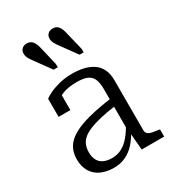

<svg xmlns="http://www.w3.org/2000/svg" viewBox="-196 -924 946 1045"><g transform="rotate(-30 277.0 -401.0)"><path d="M352 -756 381 -637V-616H355L284 -714Q271 -731 264 -744.5Q257 -758 257 -773Q257 -791 268.5 -802Q280 -813 299 -813Q321 -813 333.5 -798.5Q346 -784 352 -756ZM190 -756 218 -637V-616H192L121 -714Q108 -731 101 -744.5Q94 -758 94 -773Q94 -791 105.5 -802Q117 -813 136 -813Q158 -813 170.5 -798.5Q183 -784 190 -756ZM391 -326V-279Q329 -271 285 -260.5Q241 -250 211.5 -237.5Q182 -225 165 -209.5Q148 -194 140.5 -174.5Q133 -155 133 -130Q133 -100 144 -80Q155 -60 176.5 -50Q198 -40 228 -40Q262 -40 290 -55Q318 -70 342.5 -99.5Q367 -129 389 -171L391 -118Q371 -79 345 -50Q319 -21 286 -5Q253 11 212 11Q165 11 130 -5Q95 -21 76 -53Q57 -85 57 -130Q57 -172 75 -203Q93 -234 132 -257Q171 -280 235 -297Q299 -314 391 -326ZM390 0 380 -115 376 -120V-388Q376 -428 365.5 -451.5Q355 -475 331 -485Q307 -495 266 -495Q211 -495 175 -480Q139 -465 120 -446Q118 -453 120.5 -460.5Q123 -468 129 -474.5Q135 -481 143 -485.5Q151 -490 161 -491V-380H87V-494Q101 -505 126.5 -517Q152 -529 188 -538Q224 -547 269 -547Q308 -547 341 -539Q374 -531 398.5 -514Q423 -497 436.5 -469Q450 -441 450 -401V-86Q450 -72 459 -64Q468 -56 485 -52.5Q502 -49 526 -46L531 -45V0Z"/></g></svg>

Font: Roboto Serif SemiCondensed Light
Style: Regular
Weight: 300
Width: 4
Designer: Greg Gazdowicz
Foundry: Commercial Type
Version: Version 1.007